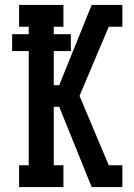

<svg xmlns="http://www.w3.org/2000/svg" viewBox="-20 -755 540 775"><path d="M435 0V-50L419 -88H474V0ZM57 0V-88H96V-549H29V-617H96V-647H57V-735H236V-647H197V-617H266V-549H197V-411H219L350 -735H435V-685V-735H474V-647H419L301 -368L435 -50V0H350L219 -324H197V-88H236V0Z"/></svg>

Font: Iosevka Slab Semibold
Style: Regular
Weight: 600
Monospace: yes
Designer: Belleve Invis
Foundry: Belleve Invis
Version: Version 11.1.1; ttfautohint (v1.8.3)